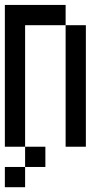

<svg xmlns="http://www.w3.org/2000/svg" viewBox="-20 -687 457 790"><path d="M0 83.3V0H83.3V83.3ZM0 -83.3V-666.7H250V-583.3H83.3V-83.3ZM83.3 -83.3H166.7V0H83.3ZM250 -83.3V-583.3H333.3V-83.3Z"/></svg>

Font: Galmuri11 Condensed
Style: Regular
Weight: 400
Width: 3
Designer: Lee Minseo (quiple)
Version: Version 2.399;hotconv 1.1.1;makeotfexe 2.6.0 DEVELOPMENT